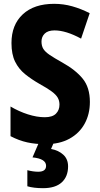

<svg xmlns="http://www.w3.org/2000/svg" viewBox="-20 -744 521 1004"><path d="M450 -211Q450 -147 422.5 -97Q395 -47 343 -18.5Q291 10 217 10Q166 10 122.5 0.5Q79 -9 35 -32V-187Q79 -161 126 -146Q173 -131 214 -131Q254 -131 272.5 -149.5Q291 -168 291 -197Q291 -217 282 -233Q273 -249 250 -266Q227 -283 187 -305Q145 -329 111.5 -356Q78 -383 59 -421.5Q40 -460 40 -519Q40 -614 99 -669Q158 -724 263 -724Q312 -724 358 -711Q404 -698 449 -675L404 -542Q325 -585 265 -585Q231 -585 214 -568.5Q197 -552 197 -527Q197 -504 206.5 -488.5Q216 -473 239.5 -457Q263 -441 306 -417Q376 -378 413 -332Q450 -286 450 -211ZM336 126Q336 179 303 209.5Q270 240 205 240Q181 240 160 237.5Q139 235 123 230V146Q154 154 180 154Q221 154 221 123Q221 86 150 79L184 0H262L247 35Q286 42 311 65Q336 88 336 126Z"/></svg>

Font: Noto Sans Condensed ExtraBold
Style: Regular
Weight: 800
Width: 3
Designer: Monotype Design Team
Foundry: Monotype Imaging Inc.
Version: Version 2.013; ttfautohint (v1.8.4.7-5d5b)